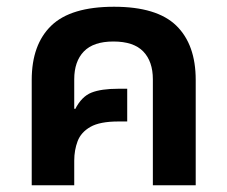

<svg xmlns="http://www.w3.org/2000/svg" viewBox="-20 -549 674 569"><path d="M74 0V-312Q74 -417 132 -473Q190 -529 318 -529Q445 -529 502.5 -473Q560 -417 560 -312V0H433V-314Q433 -367 404.5 -396.5Q376 -426 316 -426Q257 -426 228.5 -396.5Q200 -367 200 -314V-227L203 -226Q222 -263 251 -274.5Q280 -286 331 -286H357V-189H331Q276 -189 248 -173Q220 -157 210 -130.5Q200 -104 200 -73V0Z"/></svg>

Font: Noto Sans Thai UI SemBd
Style: Regular
Weight: 600
Designer: Monotype Design Team
Foundry: Monotype Imaging Inc.
Version: Version 2.000;GOOG;noto-source:20170915:90ef993387c0